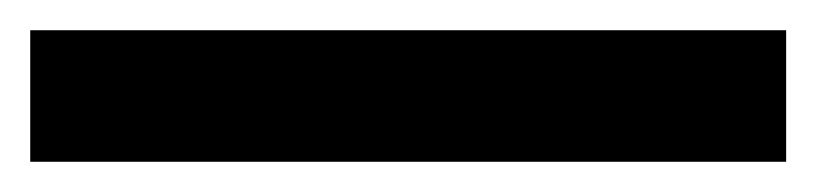

<svg xmlns="http://www.w3.org/2000/svg" viewBox="-20 113 540 127"><path d="M0 220V133H500V220Z"/></svg>

Font: Reclame
Style: Regular
Weight: 400
Designer: Peter Wiegel
Foundry: Peter Wiegel
Version: Version 1.000